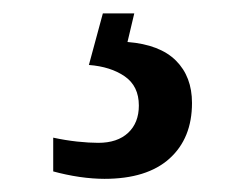

<svg xmlns="http://www.w3.org/2000/svg" viewBox="-20 -29 373 289"><path d="M269 126Q269 179.2 235.1 209.7Q201.2 240.2 137.2 240.2Q129.4 240.2 119.6 239.5Q109.9 238.8 99.6 237.3Q89.4 235.8 79.1 233.6Q68.8 231.4 60.1 229V178.2Q78.1 182.1 96.2 184.1Q114.3 186 127.9 186Q156.7 186 172.9 170.9Q189 155.8 189 129.9Q189 100.6 167.7 85.9Q146.5 71.3 113.8 68.8L134.8 -8.8H182.1L171.9 34.2Q220.7 38.1 244.9 62.3Q269 86.4 269 126Z"/></svg>

Font: Noto Serif
Style: Regular
Weight: 400
Designer: Monotype Design team
Foundry: Monotype Imaging Inc.
Version: Version 1.02